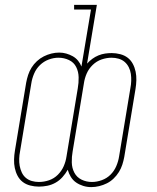

<svg xmlns="http://www.w3.org/2000/svg" viewBox="-20 -755 640 785"><path d="M353 10Q336 10 320 5Q304 0 291 -9Q278 -18 269.5 -32Q261 -46 257 -61Q248 -45 235.5 -31Q223 -17 207 -8Q191 1 173.5 4.5Q156 8 139 8Q121 8 103.5 3.5Q86 -1 73 -11Q60 -21 52 -36Q44 -51 40.5 -68Q37 -85 37.5 -103Q38 -121 41 -139L87 -417Q90 -433 95 -448.5Q100 -464 109 -478.5Q118 -493 131 -505Q144 -517 159 -524.5Q174 -532 190 -536Q206 -540 222 -540Q237 -540 251 -536Q265 -532 277.5 -525Q290 -518 299 -507Q308 -496 313 -483L352 -716H283V-735H376L336 -495Q346 -506 357.5 -514.5Q369 -523 382.5 -528.5Q396 -534 409.5 -536Q423 -538 437 -538Q454 -538 471.5 -533.5Q489 -529 502 -519Q515 -509 523 -494Q531 -479 534.5 -462Q538 -445 537.5 -427Q537 -409 534 -391L488 -113Q485 -97 480 -81.5Q475 -66 466 -51.5Q457 -37 444.5 -25Q432 -13 417 -5.5Q402 2 385.5 6Q369 10 353 10ZM139 -11Q160 -11 180.5 -18Q201 -25 216.5 -40.5Q232 -56 240.5 -75.5Q249 -95 252 -116L298 -394Q302 -416 301.5 -439Q301 -462 291.5 -481Q282 -500 262 -509.5Q242 -519 219 -519Q199 -519 179 -511.5Q159 -504 143.5 -489Q128 -474 119.5 -454Q111 -434 108 -414L62 -136Q59 -121 58.5 -106Q58 -91 60.5 -77Q63 -63 69 -50Q75 -37 85.5 -28Q96 -19 110 -15Q124 -11 139 -11ZM356 -11Q376 -11 396.5 -18.5Q417 -26 432 -41Q447 -56 455.5 -76Q464 -96 467 -116L513 -394Q516 -409 516.5 -424Q517 -439 515 -453Q513 -467 506.5 -480Q500 -493 489.5 -502Q479 -511 465 -515Q451 -519 436 -519Q416 -519 395.5 -512Q375 -505 359 -489.5Q343 -474 334.5 -454.5Q326 -435 323 -414L277 -136Q273 -114 273.5 -91Q274 -68 284 -49Q294 -30 313.5 -20.5Q333 -11 356 -11Z"/></svg>

Font: Iosevka Slab ThExObl
Style: Regular
Weight: 100
Width: 7
Italic angle: -9°
Monospace: yes
Designer: Belleve Invis
Foundry: Belleve Invis
Version: Version 11.1.1; ttfautohint (v1.8.3)